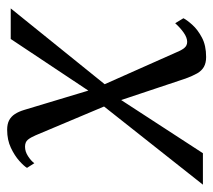

<svg xmlns="http://www.w3.org/2000/svg" viewBox="-60 -538 596 537"><g transform="rotate(-90 237.5 -270.0)"><path d="M346 9Q329.5 9 318.5 2.8Q307.5 -3.5 300.2 -16.2Q293 -29 286 -48L216.5 -256H243.5L77 0H-11L227 -301L219 -249.5L127 -468Q121 -482 114.5 -489.8Q108 -497.5 95 -497.5Q81.5 -497.5 68.5 -489Q55.5 -480.5 49 -471.5L36 -492Q41 -500.5 55.5 -513.5Q70 -526.5 92 -537Q114 -547.5 142.5 -547.5Q158.5 -547.5 169 -542Q179.5 -536.5 186.5 -525.8Q193.5 -515 198 -500L260.5 -292.5H233.5L396.5 -537.5H482L250 -250L258.5 -300.5L359 -74.5Q365 -59.5 371.5 -51.8Q378 -44 388.5 -44Q400 -44 413.8 -53.5Q427.5 -63 440.5 -77.5L454.5 -54.5Q449.5 -44.5 436 -29.5Q422.5 -14.5 400.5 -2.8Q378.5 9 346 9Z"/></g></svg>

Font: Merriweather 60pt Light
Style: Italic
Weight: 300
Italic angle: -7.8°
Version: Version 2.101